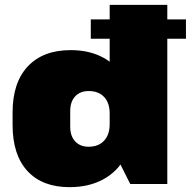

<svg xmlns="http://www.w3.org/2000/svg" viewBox="-20 -760 788 793"><path d="M267 13Q155 13 93.5 -53.5Q32 -120 32 -244V-296Q32 -419 95 -486Q158 -553 272 -553Q350 -553 407.5 -521.5Q465 -490 497 -431Q529 -372 529 -290V-251Q529 -170 497 -110.5Q465 -51 406 -19Q347 13 267 13ZM346 -154Q387 -154 410 -179Q433 -204 433 -248V-291Q433 -335 410 -359.5Q387 -384 346 -384Q311 -384 290.5 -362Q270 -340 270 -301V-237Q270 -198 290.5 -176Q311 -154 346 -154ZM433 -169V-740H671V0H518ZM748 -680V-600H355V-680Z"/></svg>

Font: Pathway Extreme SemiCondensed Black
Style: Regular
Weight: 900
Width: 4
Version: Version 1.001;gftools[0.9.26]